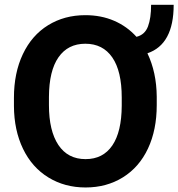

<svg xmlns="http://www.w3.org/2000/svg" viewBox="-20 -785 756 814"><path d="M644.5 -339.4Q644.5 -234.4 607.4 -155.3Q570.3 -76.2 501.2 -33.2Q432.1 9.8 342.8 9.8Q254.4 9.8 185.1 -32.7Q115.7 -75.2 77.6 -154.1Q39.6 -232.9 39.1 -335.4V-370.6Q39.1 -475.6 76.9 -555.4Q114.7 -635.3 183.8 -678Q252.9 -720.7 341.8 -720.7Q408.7 -720.7 463.6 -697Q518.6 -673.3 558.6 -628.9Q594.2 -637.7 607.4 -672.9Q620.6 -708 620.6 -764.6H716.3Q716.3 -596.7 605 -559.1Q643.6 -478.5 644.5 -375.5ZM496.1 -371.6Q496.1 -483.4 456.1 -541.5Q416 -599.6 341.8 -599.6Q268.1 -599.6 228 -542.2Q188 -484.9 187.5 -374V-339.4Q187.5 -230.5 227.5 -170.4Q267.6 -110.4 342.8 -110.4Q416.5 -110.4 456.1 -168.2Q495.6 -226.1 496.1 -336.9Z"/></svg>

Font: Roboto
Style: Bold
Weight: 700
Designer: Google
Version: Version 2.134; 2016; ttfautohint (v1.6)